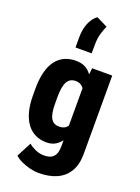

<svg xmlns="http://www.w3.org/2000/svg" viewBox="-190 -922 885 1211"><g transform="rotate(20 252.5 -317.0)"><path d="M323.2 -528.3H458V-2.4Q458 70.3 429.4 116.9Q400.9 163.6 350.1 185.8Q299.3 208 231 208Q204.6 208 173.8 200.7Q143.1 193.4 115 180.4Q86.9 167.5 68.8 150.4L120.6 51.3Q137.2 66.4 165.5 79.3Q193.8 92.3 225.1 92.3Q252.9 92.3 271.5 83.3Q290 74.2 299.6 53.5Q309.1 32.7 309.1 -2.4V-404.3ZM30.8 -242.2V-283.7Q30.8 -348.6 43 -396.5Q55.2 -444.3 78.9 -475.8Q102.5 -507.3 136.2 -522.7Q169.9 -538.1 211.9 -538.1Q256.3 -538.1 284.9 -518.8Q313.5 -499.5 330.1 -464.8Q346.7 -430.2 355.7 -383.3Q364.7 -336.4 371.1 -281.7V-239.3Q364.7 -188 353.5 -142.8Q342.3 -97.7 323.7 -63.2Q305.2 -28.8 277.8 -9.5Q250.5 9.8 210.9 9.8Q169.4 9.8 136 -6.3Q102.5 -22.5 79.1 -54.2Q55.7 -85.9 43.2 -133.1Q30.8 -180.2 30.8 -242.2ZM179.7 -283.7V-242.2Q179.7 -206.5 183.8 -181.6Q188 -156.7 197 -141.1Q206.1 -125.5 220 -118.4Q233.9 -111.3 252.4 -111.3Q280.8 -111.3 297.4 -125.2Q314 -139.2 321.5 -164.1Q329.1 -189 328.1 -222.7V-298.8Q328.6 -327.1 324.2 -349.4Q319.8 -371.6 310.5 -386.7Q301.3 -401.9 287.1 -409.7Q272.9 -417.5 253.4 -417.5Q235.4 -417.5 221.4 -410.2Q207.5 -402.8 198.2 -387Q189 -371.1 184.3 -345.7Q179.7 -320.3 179.7 -283.7ZM179.7 -615.7V-683.1Q179.7 -718.3 187.3 -749.3Q194.8 -780.3 209.7 -804.4Q224.6 -828.6 244.6 -842.3L318.8 -805.7Q309.1 -784.7 298.8 -751.2Q288.6 -717.8 288.6 -677.2L288.1 -615.7Z"/></g></svg>

Font: Roboto Condensed ExtraBold
Style: Regular
Weight: 800
Designer: Christian Robertson
Foundry: Google
Version: Version 3.008; 2023